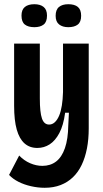

<svg xmlns="http://www.w3.org/2000/svg" viewBox="-20 -735 490 911"><path d="M192 156Q160 156 127 148.5Q94 141 67.5 127.5Q41 114 23 95L71 3Q94 27 123 39.5Q152 52 181 52Q219 52 246 31.5Q273 11 288 -32Q303 -75 304 -141L307 -200H289Q281 -140 261.5 -103.5Q242 -67 215.5 -50Q189 -33 157 -33Q121 -33 96.5 -54.5Q72 -76 59.5 -120Q47 -164 47 -233V-528H169V-267Q169 -202 179 -173Q189 -144 213 -144Q228 -144 240 -155Q252 -166 260.5 -186Q269 -206 273.5 -234.5Q278 -263 279 -298V-528H401V-126Q401 -74 392.5 -30.5Q384 13 367.5 47.5Q351 82 326 106Q301 130 267.5 143Q234 156 192 156ZM304 -606Q277 -606 260.5 -619Q244 -632 244 -660Q244 -689 260 -702Q276 -715 304 -715Q334 -715 349.5 -702Q365 -689 365 -660Q365 -631 349 -618.5Q333 -606 304 -606ZM143 -606Q114 -606 98 -618.5Q82 -631 82 -661Q82 -689 98 -702Q114 -715 143 -715Q171 -715 187 -702Q203 -689 203 -661Q203 -631 187 -618.5Q171 -606 143 -606Z"/></svg>

Font: Bricolage Grotesque 24pt Condensed SemiBold
Style: Regular
Weight: 600
Width: 3
Designer: Mathieu Triay
Foundry: Atelier Triay
Version: Version 1.001;gftools[0.9.33.dev8+g029e19f]